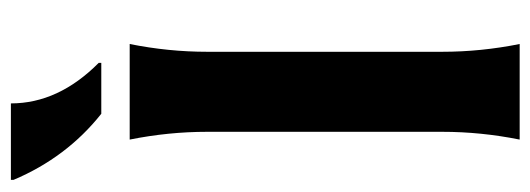

<svg xmlns="http://www.w3.org/2000/svg" viewBox="-340 -662 1002 363"><g transform="rotate(-90 161.5 -481.0)"><path d="M2.4 -961.9H147Q147 -872.1 223.6 -795.9V-791H127.4Q44.9 -856.4 2.4 -957ZM78.6 0Q93.3 -73.2 93.3 -146.5V-590.8Q93.3 -664.1 78.6 -737.3H259.3Q244.6 -664.1 244.6 -590.8V-146.5Q244.6 -73.2 259.3 0Z"/></g></svg>

Font: Classica
Style: Bold
Weight: 700
Designer: Wojciech Kalinowski "wmk69" (wmk69@o2.pl)
Foundry: Wojciech Kalinowski "wmk69" (wmk69@o2.pl)
Version: Version 2.1.1; 2021-05-14